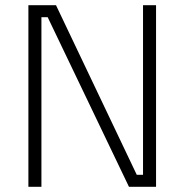

<svg xmlns="http://www.w3.org/2000/svg" viewBox="-20 -717 709 737"><path d="M89 0V-697H195L505 -46H529V-697H579V0H475L163 -651H139V0Z"/></svg>

Font: Cairo Play Light
Style: Regular
Weight: 300
Version: Version 3.119